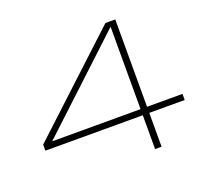

<svg xmlns="http://www.w3.org/2000/svg" viewBox="-114 -769 982 917"><g transform="rotate(-20 377.5 -310.5)"><path d="M64 -179 30 -190 508 -634H552ZM30 -159V-190H738V-159ZM525 -634H558V13H525Z"/></g></svg>

Font: BioRhyme SemiExpanded ExtraLight
Style: Regular
Weight: 250
Width: 6
Designer: Aoife Mooney
Foundry: Aoife Mooney Type
Version: Version 1.600;gftools[0.9.33]